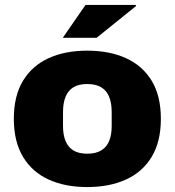

<svg xmlns="http://www.w3.org/2000/svg" viewBox="-20 -745 707 777"><path d="M333 12Q243 12 176.5 -18.5Q110 -49 73 -110.5Q36 -172 36 -264Q36 -357 73 -418Q110 -479 176.5 -509.5Q243 -540 333 -540Q423 -540 490 -509.5Q557 -479 594 -418Q631 -357 631 -264Q631 -172 594 -110.5Q557 -49 490 -18.5Q423 12 333 12ZM333 -123Q368 -123 390 -136.5Q412 -150 422 -175Q432 -200 432 -235V-292Q432 -327 422 -352.5Q412 -378 390 -391.5Q368 -405 333 -405Q298 -405 276.5 -391.5Q255 -378 245 -352.5Q235 -327 235 -292V-235Q235 -200 245 -175Q255 -150 276.5 -136.5Q298 -123 333 -123ZM234 -592 326 -725H529L531 -721L371 -592Z"/></svg>

Font: Archivo SemiBold Black
Style: Regular
Weight: 900
Version: Version 2.001